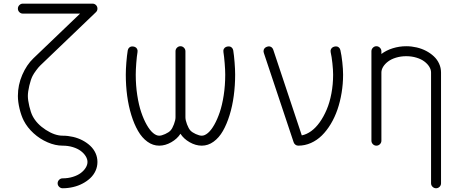

<svg xmlns="http://www.w3.org/2000/svg" viewBox="-20 -789 2486 1040"><path d="M480.7 -769.3Q492.2 -769.3 500 -761.5Q507.8 -753.7 507.8 -742.2Q507.8 -730.7 499.5 -722.9L198.2 -434.3Q188.7 -425.3 175.8 -407.8Q162.8 -390.4 156.7 -378.2Q146.7 -358.9 138.8 -325.3Q130.9 -291.7 130.9 -269.3Q130.9 -246.8 138.8 -213.3Q146.7 -179.7 156.7 -160.4Q179 -117.4 227.9 -85.7Q276.9 -54 319.3 -54Q348.1 -54 375.9 -47.5Q403.6 -41 427.2 -28.6Q450.9 -16.1 469.1 1Q487.3 18.1 497.6 40.6Q507.8 63.2 507.8 88.4Q507.8 113.5 497.6 136.1Q487.3 158.7 469.1 175.8Q450.9 192.9 427.2 205.3Q403.6 217.8 375.9 224.2Q348.1 230.7 319.3 230.7Q308.3 230.7 300.3 222.8Q292.2 214.8 292.2 203.9Q292.2 192.9 300.3 184.9Q308.3 177 319.3 177Q348.9 177 374.8 168.9Q400.6 160.9 417.6 148.1Q434.6 135.3 444.2 119.6Q453.9 104 453.9 88.4Q453.9 72.8 444.2 57.1Q434.6 41.5 417.6 28.7Q400.6 15.9 374.8 7.9Q348.9 0 319.3 0Q279.5 0 237.8 -18.1Q196 -36.1 162 -67.1Q127.9 -98.1 108.6 -135.7Q94.7 -163.1 85.8 -200.6Q76.9 -238 76.9 -269.3Q76.9 -328.9 100.6 -383.5Q124.3 -438.2 160.9 -473.1L413.8 -715.3H103.8Q92.8 -715.3 84.8 -723.3Q76.9 -731.2 76.9 -742.2Q76.9 -753.2 84.8 -761.2Q92.8 -769.3 103.8 -769.3Z M957.5 -64.5Q940.2 -37.1 907.8 -18.6Q875.5 0 842.3 0Q808.1 0 778.6 -21.4Q749 -42.7 727.8 -79.6Q706.5 -116.5 691.4 -165.4Q676.3 -214.4 668.8 -270.1Q661.4 -325.9 661.4 -384.5Q661.4 -413.1 664.4 -450.8Q667.5 -488.5 671.9 -515.9Q673.6 -525.6 680.1 -531.4Q686.5 -537.1 694.6 -537.5Q702.6 -537.8 710.2 -535Q717.8 -532.2 722.2 -524.7Q726.6 -517.1 724.9 -507.3Q720.9 -483.6 718.1 -446.9Q715.3 -410.2 715.3 -384.5Q715.3 -326.4 723.5 -273.2Q731.7 -220 745 -180.9Q758.3 -141.8 774.9 -112.7Q791.5 -83.5 809 -68.7Q826.4 -54 842.3 -54Q855 -54 874.6 -62.9Q894.3 -71.8 903.8 -82.3Q913.6 -93 922.1 -115.6Q930.7 -138.2 930.7 -153.8V-511.5Q930.7 -522.5 938.6 -530.5Q946.5 -538.6 957.5 -538.6Q968.5 -538.6 976.4 -530.5Q984.4 -522.5 984.4 -511.5V-153.8Q984.4 -138.2 992.9 -115.6Q1001.5 -93 1011.2 -82.3Q1020.8 -71.8 1040.4 -62.9Q1060.1 -54 1073 -54Q1088.9 -54 1106.3 -68.7Q1123.8 -83.5 1140.4 -112.7Q1157 -141.8 1170.3 -180.9Q1183.6 -220 1191.8 -273.2Q1200 -326.4 1200 -384.5Q1200 -409.9 1197 -446.7Q1194.1 -483.4 1190.2 -507.3Q1188.5 -517.1 1192.9 -524.7Q1197.3 -532.2 1204.8 -535Q1212.4 -537.8 1220.6 -537.6Q1228.8 -537.4 1235.2 -531.5Q1241.7 -525.6 1243.4 -515.9Q1247.8 -488.8 1250.7 -451Q1253.7 -413.3 1253.7 -384.5Q1253.7 -325.9 1246.2 -270.1Q1238.8 -214.4 1223.6 -165.4Q1208.5 -116.5 1187.4 -79.6Q1166.3 -42.7 1136.7 -21.4Q1107.2 0 1073 0Q1039.8 0 1007.3 -18.6Q974.9 -37.1 957.5 -64.5Z M1771.2 -505.6Q1769 -515.1 1772.9 -522.9Q1776.9 -530.8 1784.2 -534.1Q1791.5 -537.4 1799.6 -537.7Q1807.6 -538.1 1814.6 -532.7Q1821.5 -527.3 1823.7 -517.6Q1830.1 -490.2 1834.2 -452.1Q1838.4 -414.1 1838.4 -384.5Q1838.4 -334.7 1830.4 -286.4Q1822.5 -238 1807.9 -195.6Q1793.2 -153.1 1771.5 -117.1Q1749.8 -81.1 1723.4 -55.1Q1697 -29.1 1664.2 -14.5Q1631.3 0 1595.9 0Q1586.9 0 1580.1 -5.2Q1573.2 -10.5 1570.6 -18.3L1408.9 -502.9Q1405.8 -512.2 1408.9 -520.4Q1412.1 -528.6 1419.1 -532.6Q1426 -536.6 1434.1 -537.7Q1442.1 -538.8 1449.5 -534.1Q1456.8 -529.3 1460 -520L1614.7 -55.7Q1640.6 -60.8 1665.5 -78.7Q1690.4 -96.7 1711.8 -126.7Q1733.2 -156.7 1749.5 -195.2Q1765.9 -233.6 1775.1 -282.7Q1784.4 -331.8 1784.4 -384.5Q1784.4 -409.7 1780.5 -446.2Q1776.6 -482.7 1771.2 -505.6Z M2314.9 203.9V-396.2Q2314.9 -411.9 2305.3 -427.5Q2295.7 -443.1 2278.7 -455.9Q2261.7 -468.8 2235.8 -476.7Q2210 -484.6 2180.4 -484.6Q2150.9 -484.6 2125 -476.7Q2099.1 -468.8 2082.2 -455.9Q2065.2 -443.1 2055.5 -427.5Q2045.9 -411.9 2045.9 -396.2V-26.9Q2045.9 -15.9 2037.8 -7.9Q2029.8 0 2018.8 0Q2007.8 0 1999.9 -7.9Q1991.9 -15.9 1991.9 -26.9V-511.5Q1991.9 -522.5 1999.9 -530.5Q2007.8 -538.6 2018.8 -538.6Q2029.8 -538.6 2037.8 -530.5Q2045.9 -522.5 2045.9 -511.5V-496.6Q2072.3 -516.6 2107.5 -527.6Q2142.8 -538.6 2180.4 -538.6Q2209.2 -538.6 2236.9 -532.1Q2264.6 -525.6 2288.3 -513.2Q2312 -500.7 2330.2 -483.6Q2348.4 -466.6 2358.6 -444Q2368.9 -421.4 2368.9 -396.2V203.9Q2368.9 214.8 2361 222.8Q2353 230.7 2342 230.7Q2331.1 230.7 2323 222.8Q2314.9 214.8 2314.9 203.9Z"/></svg>

Font: Tecnico
Style: Fino
Weight: 400
Version: Version 1.3